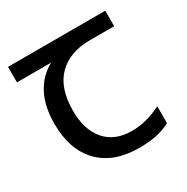

<svg xmlns="http://www.w3.org/2000/svg" viewBox="-131 -650 752 773"><g transform="rotate(-30 245.0 -263.5)"><path d="M301 10Q183 10 118 -57Q53 -124 53 -245Q53 -325 82 -380.5Q111 -436 165 -465H6V-537H458V-465H345Q251 -465 197.5 -411.5Q144 -358 144 -252Q144 -165 187 -114.5Q230 -64 310 -64Q347 -64 381 -73.5Q415 -83 447 -99V-21Q418 -5 383 2.5Q348 10 301 10Z"/></g></svg>

Font: ugurmukhi05
Style: Book
Weight: 400
Designer: Jelle Bosma - Monotype Design Team
Foundry: Monotype Imaging Inc.
Version: Version 2.003